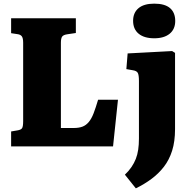

<svg xmlns="http://www.w3.org/2000/svg" viewBox="-20 -803 1047 1053"><path d="M41 0V-82L76 -88Q95 -91 101 -100Q107 -109 107 -139V-569Q107 -594 99.5 -604Q92 -614 74 -616L41 -621V-703H396V-622L349 -615Q328 -612 321 -602.5Q314 -593 314 -568V-101H384Q413 -101 432.5 -108.5Q452 -116 467 -134Q482 -152 493.5 -182Q505 -212 518 -256H627L600 0ZM725 230 665 155Q687 134 701.5 112.5Q716 91 725 68Q734 45 738 17.5Q742 -10 742 -43V-359Q742 -392 735.5 -403.5Q729 -415 707 -418L673 -424L680 -510L924 -523L940 -513V-95Q940 -27 924 23.5Q908 74 879 111.5Q850 149 811 178Q772 207 725 230ZM826 -593Q771 -593 740.5 -618Q710 -643 710 -689Q710 -733 739.5 -758Q769 -783 826 -783Q884 -783 912.5 -758.5Q941 -734 941 -688Q941 -643 910.5 -618Q880 -593 826 -593Z"/></svg>

Font: Literata 18pt ExtraBold
Style: Regular
Weight: 800
Designer: Latin by Veronika Burian and Jose Scaglione. Greek by Irene Vlachou. Cyrillic by Vera Evstafieva.
Foundry: TypeTogether
Version: Version 3.103;gftools[0.9.29]